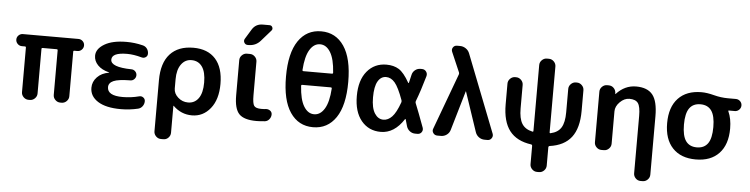

<svg xmlns="http://www.w3.org/2000/svg" viewBox="-53 -1040 6000 1536"><g transform="rotate(5 2946.5 -271.5)"><path d="M98 -423Q78 -423 63.5 -437.5Q49 -452 49 -472Q49 -492 63.5 -506Q78 -520 98 -520H544Q564 -520 578.5 -506Q593 -492 593 -472Q593 -452 578.5 -437.5Q564 -423 544 -423H519Q511 -423 511 -415V-57Q511 -34 494 -17Q477 0 454 0H443Q420 0 403 -17Q386 -34 386 -57V-415Q386 -423 377 -423H265Q256 -423 256 -415V-57Q256 -34 239 -17Q222 0 199 0H188Q165 0 148 -17Q131 -34 131 -57V-415Q131 -423 122 -423Z M930 10Q810 10 745.5 -31Q681 -72 681 -140Q681 -189 716.5 -226Q752 -263 810 -272Q812 -272 812 -273Q812 -275 810 -275Q751 -290 719.5 -323Q688 -356 688 -398Q688 -453 752.5 -491.5Q817 -530 930 -530Q996 -530 1060 -514Q1082 -509 1095 -491.5Q1108 -474 1108 -451Q1108 -432 1093 -422Q1078 -412 1060 -417Q996 -435 943 -435Q820 -435 820 -378Q820 -318 987 -315Q1005 -315 1018 -302Q1031 -289 1031 -271Q1031 -253 1018 -239.5Q1005 -226 987 -226Q890 -225 851.5 -208Q813 -191 813 -157Q813 -88 936 -88Q1003 -88 1068 -105Q1086 -110 1101 -99Q1116 -88 1116 -70Q1116 -47 1102.5 -29Q1089 -11 1068 -6Q1000 10 930 10Z M1346 -267V-192Q1346 -152 1380.5 -121Q1415 -90 1461 -90Q1514 -90 1545 -133Q1576 -176 1576 -260Q1576 -345 1545.5 -387.5Q1515 -430 1460 -430Q1409 -430 1377.5 -386.5Q1346 -343 1346 -267ZM1271 220Q1248 220 1231 203Q1214 186 1214 163V-247Q1214 -386 1279.5 -458Q1345 -530 1467 -530Q1582 -530 1644.5 -460.5Q1707 -391 1707 -260Q1707 -135 1648.5 -62.5Q1590 10 1501 10Q1414 10 1350 -53Q1349 -54 1348 -54Q1347 -54 1347 -53V163Q1347 186 1330.5 203Q1314 220 1291 220Z M2019 10Q1919 10 1879.5 -31.5Q1840 -73 1840 -180V-463Q1840 -486 1857 -503Q1874 -520 1897 -520H1921Q1944 -520 1961 -503Q1978 -486 1978 -463V-193Q1978 -128 1991.5 -109Q2005 -90 2049 -90Q2073 -90 2085 -92Q2105 -94 2120.5 -83Q2136 -72 2136 -53Q2136 -31 2121.5 -13.5Q2107 4 2086 6Q2042 10 2019 10ZM2003 -763H2057Q2074 -763 2080.5 -748Q2087 -733 2076 -721L1998 -632Q1961 -590 1903 -590H1897Q1878 -590 1869 -606Q1860 -622 1870 -638L1917 -715Q1946 -763 2003 -763Z M2359 -310Q2351 -310 2351 -301Q2358 -192 2391 -138Q2424 -84 2474 -84Q2524 -84 2557 -138Q2590 -192 2597 -301Q2597 -310 2589 -310ZM2351 -429Q2351 -420 2359 -420H2589Q2597 -420 2597 -429Q2590 -538 2557 -592Q2524 -646 2474 -646Q2424 -646 2391 -592Q2358 -538 2351 -429ZM2657.5 -78Q2591 20 2474 20Q2357 20 2290.5 -78Q2224 -176 2224 -365Q2224 -554 2290.5 -652Q2357 -750 2474 -750Q2591 -750 2657.5 -652Q2724 -554 2724 -365Q2724 -176 2657.5 -78Z M3023 -431Q2981 -431 2956.5 -389Q2932 -347 2932 -260Q2932 -175 2959.5 -132Q2987 -89 3030 -89Q3067 -89 3099 -122Q3131 -155 3161 -239Q3164 -248 3161 -257Q3124 -359 3093 -395Q3062 -431 3023 -431ZM3017 10Q2920 10 2861 -61.5Q2802 -133 2802 -260Q2802 -387 2861.5 -458.5Q2921 -530 3017 -530Q3076 -530 3117 -504.5Q3158 -479 3202 -401Q3206 -395 3208 -401Q3213 -421 3223 -465Q3228 -489 3247 -504.5Q3266 -520 3291 -520H3302Q3324 -520 3336.5 -503Q3349 -486 3343 -465Q3309 -346 3276 -260Q3273 -252 3276 -244Q3303 -178 3349 -53Q3356 -33 3344.5 -16.5Q3333 0 3312 0H3294Q3269 0 3249.5 -15Q3230 -30 3223 -54Q3213 -90 3208 -107Q3206 -114 3202 -108Q3126 10 3017 10Z M3471 0Q3450 0 3438 -17Q3426 -34 3434 -53L3600 -502Q3603 -510 3600 -518L3531 -678Q3523 -697 3534 -713.5Q3545 -730 3566 -730H3590Q3615 -730 3636.5 -715.5Q3658 -701 3667 -677L3911 -53Q3918 -34 3906.5 -17Q3895 0 3875 0H3851Q3825 0 3804.5 -15Q3784 -30 3776 -54L3669 -372Q3669 -373 3668 -373Q3667 -373 3667 -372L3574 -54Q3567 -30 3546.5 -15Q3526 0 3501 0Z M4226 5Q4108 -11 4051 -85Q3994 -159 3994 -297V-463Q3994 -486 4011 -503Q4028 -520 4051 -520H4059Q4082 -520 4099 -503Q4116 -486 4116 -463V-275Q4116 -194 4141.5 -152.5Q4167 -111 4226 -98Q4234 -96 4234 -105V-633Q4234 -656 4251 -673Q4268 -690 4291 -690H4307Q4330 -690 4347 -673Q4364 -656 4364 -633V-105Q4364 -96 4372 -98Q4431 -111 4456.5 -152.5Q4482 -194 4482 -275V-463Q4482 -486 4499 -503Q4516 -520 4539 -520H4547Q4570 -520 4587 -503Q4604 -486 4604 -463V-297Q4604 -159 4547 -85Q4490 -11 4372 5Q4364 7 4364 15V163Q4364 186 4347 203Q4330 220 4307 220H4291Q4268 220 4251 203Q4234 186 4234 163V15Q4234 7 4226 5Z M4789 0Q4766 0 4749 -17Q4732 -34 4732 -57V-463Q4732 -486 4749 -503Q4766 -520 4789 -520H4802Q4826 -520 4842.5 -503.5Q4859 -487 4860 -463V-456Q4860 -455 4861 -455Q4862 -455 4863 -456Q4931 -530 5022 -530Q5113 -530 5154.5 -478.5Q5196 -427 5196 -307V163Q5196 186 5179 203Q5162 220 5139 220H5122Q5099 220 5082.5 203Q5066 186 5066 163V-297Q5066 -372 5046.5 -399.5Q5027 -427 4977 -427Q4936 -427 4901 -392Q4866 -357 4866 -317V-57Q4866 -34 4849 -17Q4832 0 4809 0Z M5635.5 -391.5Q5606 -433 5547 -433Q5488 -433 5458.5 -391.5Q5429 -350 5429 -260Q5429 -170 5458.5 -128.5Q5488 -87 5547 -87Q5606 -87 5635.5 -128.5Q5665 -170 5665 -260Q5665 -350 5635.5 -391.5ZM5547 -530Q5591 -530 5648 -515Q5705 -500 5762 -500H5825Q5845 -500 5859.5 -486Q5874 -472 5874 -452Q5874 -432 5859.5 -417.5Q5845 -403 5825 -403H5779Q5770 -403 5774 -396Q5800 -338 5800 -260Q5800 -131 5733.5 -60.5Q5667 10 5547 10Q5427 10 5360.5 -60.5Q5294 -131 5294 -260Q5294 -389 5360.5 -459.5Q5427 -530 5547 -530Z"/></g></svg>

Font: Rounded Mplus 1c Bold
Style: Bold
Weight: 700
Version: Version 1.059.20150529